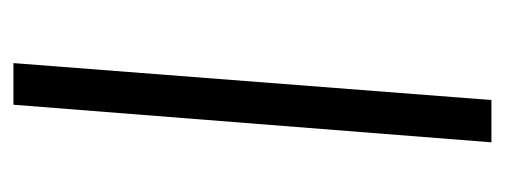

<svg xmlns="http://www.w3.org/2000/svg" viewBox="-253 -499 752 286"><g transform="rotate(90 123.0 -356.0)"><path d="M74 0 129 -712H192L136 0Z"/></g></svg>

Font: Muli Light
Style: Italic
Weight: 300
Italic angle: -4.541°
Designer: Vernon Adams
Foundry: Vernon Adams
Version: Version 2.100; ttfautohint (v1.8.1.43-b0c9)